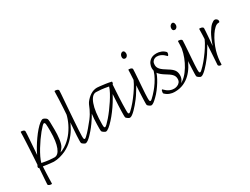

<svg xmlns="http://www.w3.org/2000/svg" viewBox="-76 -1466 3152 2420"><g transform="rotate(-30 1499.5 -256.0)"><path d="M141 244Q134 244 126 242.5Q118 241 110.5 238Q103 235 98.5 230Q94 225 94 218Q94 201 98.5 146.5Q103 92 110 -14L102 -15Q101 -15 99.5 -16Q98 -17 98 -21Q98 -35 102 -43.5Q106 -52 110 -52Q112 -80 114.5 -118Q117 -156 119.5 -199.5Q122 -243 124.5 -288.5Q127 -334 129 -376.5Q131 -419 132.5 -455Q134 -491 134 -516Q134 -520 135.5 -522Q137 -524 142 -524Q153 -524 164.5 -521Q176 -518 183.5 -512Q191 -506 191 -497Q191 -485 189.5 -455Q188 -425 185 -385.5Q182 -346 179 -304Q176 -262 173.5 -225.5Q171 -189 169 -166Q188 -209 217.5 -258Q247 -307 280.5 -354.5Q314 -402 347.5 -440Q381 -478 410 -501Q439 -524 458 -524Q463 -524 470.5 -520.5Q478 -517 486.5 -512Q495 -507 501.5 -501.5Q508 -496 510 -491Q515 -484 517 -448Q519 -412 519 -333Q519 -300 517.5 -265Q516 -230 511.5 -197.5Q507 -165 499.5 -138Q492 -111 480 -94Q446 -45 401.5 -16Q357 13 307 13Q292 13 249 7.5Q206 2 159 -5Q156 57 154 98.5Q152 140 151.5 171.5Q151 203 150 237Q150 241 148.5 242.5Q147 244 141 244ZM343 -30Q399 -30 431 -111Q463 -192 463 -341Q463 -414 460 -442Q457 -470 442 -470Q434 -470 413 -449Q392 -428 363.5 -393Q335 -358 304 -314Q273 -270 244.5 -223Q216 -176 194.5 -131.5Q173 -87 164 -52Q227 -39 271 -34.5Q315 -30 343 -30Z M313 13Q293 13 294.5 7Q296 1 311 -7.5Q326 -16 346 -23Q366 -30 383 -32Q428 -38 469 -57Q510 -76 546 -104Q601 -147 643.5 -205.5Q686 -264 714 -330Q742 -396 752 -459Q755 -476 758.5 -472.5Q762 -469 763.5 -450.5Q765 -432 762 -404Q759 -376 749 -346Q730 -288 693.5 -227Q657 -166 605 -114Q553 -62 484 -29Q443 -10 398 1.5Q353 13 313 13Z M772 13Q768 13 760.5 9.5Q753 6 745 0.5Q737 -5 731 -10.5Q725 -16 723 -20Q721 -25 721 -35.5Q721 -46 721 -63Q721 -90 723.5 -126.5Q726 -163 729 -206.5Q732 -250 735.5 -299Q739 -348 743 -402Q747 -456 750.5 -513.5Q754 -571 756.5 -630Q759 -689 760 -748Q760 -752 761.5 -754Q763 -756 769 -756Q780 -756 791 -753Q802 -750 810 -744Q818 -738 818 -729Q818 -718 815 -674.5Q812 -631 807 -568Q802 -505 797 -434Q792 -363 787 -294.5Q782 -226 779 -171.5Q776 -117 776 -89Q776 -58 779.5 -49.5Q783 -41 792 -41Q799 -41 815.5 -56Q832 -71 852 -92Q872 -113 889 -133.5Q906 -154 914 -164Q916 -166 917.5 -168Q919 -170 921 -170Q924 -170 929.5 -160.5Q935 -151 935 -141Q935 -134 932 -131Q920 -115 899.5 -91Q879 -67 855.5 -43Q832 -19 810 -3Q788 13 772 13Z M920 -116Q915 -110 909.5 -111.5Q904 -113 900 -119Q896 -125 897 -134Q898 -143 905 -153Q938 -191 961 -221.5Q984 -252 1000 -279Q1016 -306 1028 -331.5Q1040 -357 1051 -385Q1052 -388 1058.5 -388Q1065 -388 1069 -381.5Q1073 -375 1066 -355Q1058 -330 1040 -297Q1022 -264 1000 -229Q978 -194 956.5 -164Q935 -134 920 -116Z M1068 13Q1064 13 1056.5 9.5Q1049 6 1041 0.5Q1033 -5 1026.5 -10.5Q1020 -16 1018 -20Q1014 -28 1014 -63Q1014 -86 1015 -122.5Q1016 -159 1018.5 -201.5Q1021 -244 1027 -285.5Q1033 -327 1043 -361.5Q1053 -396 1068 -417Q1105 -467 1150.5 -495.5Q1196 -524 1246 -524Q1255 -524 1288 -520.5Q1321 -517 1364 -511Q1407 -505 1445 -496Q1446 -496 1447.5 -495Q1449 -494 1449 -490Q1449 -477 1445 -468.5Q1441 -460 1437 -460Q1437 -457 1435.5 -432.5Q1434 -408 1431.5 -368.5Q1429 -329 1426.5 -281Q1424 -233 1422.5 -183Q1421 -133 1421 -89Q1421 -58 1424.5 -49.5Q1428 -41 1437 -41Q1444 -41 1460.5 -56Q1477 -71 1497 -92Q1517 -113 1534 -133.5Q1551 -154 1559 -164Q1561 -166 1562.5 -168Q1564 -170 1566 -170Q1569 -170 1574.5 -160.5Q1580 -151 1580 -141Q1580 -138 1579.5 -135.5Q1579 -133 1577 -131Q1565 -115 1544.5 -91Q1524 -67 1500.5 -43Q1477 -19 1455 -3Q1433 13 1417 13Q1413 13 1405.5 9.5Q1398 6 1390 0.5Q1382 -5 1375.5 -10.5Q1369 -16 1367 -20Q1365 -25 1364.5 -35.5Q1364 -46 1364 -63Q1364 -85 1365 -120Q1366 -155 1368 -196Q1370 -237 1372.5 -278.5Q1375 -320 1377 -355Q1355 -312 1323.5 -261.5Q1292 -211 1255.5 -162.5Q1219 -114 1183 -74.5Q1147 -35 1117 -11Q1087 13 1068 13ZM1087 -41Q1095 -41 1117 -62Q1139 -83 1169.5 -118Q1200 -153 1233 -197.5Q1266 -242 1297 -289Q1328 -336 1352 -380.5Q1376 -425 1386 -460Q1324 -472 1280.5 -476.5Q1237 -481 1208 -481Q1146 -481 1108.5 -379Q1071 -277 1071 -89Q1071 -58 1074.5 -49.5Q1078 -41 1087 -41Z M1523 -82Q1516 -79 1512 -81Q1508 -83 1507.5 -88Q1507 -93 1510.5 -100.5Q1514 -108 1521 -116Q1541 -141 1573.5 -183Q1606 -225 1640 -277.5Q1674 -330 1698 -385Q1704 -397 1708.5 -388.5Q1713 -380 1714.5 -365Q1716 -350 1711 -341Q1695 -311 1671.5 -270.5Q1648 -230 1621 -190Q1594 -150 1568.5 -120.5Q1543 -91 1523 -82Z M1729 13Q1725 13 1717.5 9.5Q1710 6 1702 0.5Q1694 -5 1688 -10.5Q1682 -16 1680 -20Q1678 -25 1678 -35.5Q1678 -46 1678 -63Q1679 -95 1680.5 -136Q1682 -177 1684.5 -222Q1687 -267 1690 -311.5Q1693 -356 1695.5 -396.5Q1698 -437 1699.5 -468Q1701 -499 1701 -516Q1701 -520 1702.5 -522Q1704 -524 1709 -524Q1720 -524 1731.5 -521Q1743 -518 1750.5 -512Q1758 -506 1758 -497Q1758 -483 1755.5 -444.5Q1753 -406 1749.5 -355Q1746 -304 1742 -251.5Q1738 -199 1735.5 -155.5Q1733 -112 1733 -89Q1733 -58 1736.5 -49.5Q1740 -41 1749 -41Q1756 -41 1772.5 -56Q1789 -71 1809 -92Q1829 -113 1846 -133.5Q1863 -154 1871 -164Q1873 -166 1874.5 -168Q1876 -170 1878 -170Q1881 -170 1886.5 -160.5Q1892 -151 1892 -141Q1892 -138 1891.5 -135.5Q1891 -133 1889 -131Q1877 -115 1856.5 -91Q1836 -67 1812.5 -43Q1789 -19 1767 -3Q1745 13 1729 13ZM1742 -664Q1732 -664 1724.5 -667.5Q1717 -671 1712.5 -679Q1708 -687 1708 -699Q1708 -716 1714.5 -728.5Q1721 -741 1731.5 -748.5Q1742 -756 1752 -756Q1760 -756 1766.5 -751.5Q1773 -747 1777 -737Q1781 -727 1781 -710Q1781 -700 1775.5 -689Q1770 -678 1761 -671Q1752 -664 1742 -664Z M1813 -43Q1807 -37 1800.5 -39Q1794 -41 1789 -47Q1784 -53 1783.5 -60Q1783 -67 1789 -72Q1813 -94 1843.5 -130Q1874 -166 1903 -210Q1932 -254 1952.5 -299.5Q1973 -345 1977 -387Q1978 -397 1982 -392Q1986 -387 1990 -371Q1992 -362 1993 -350.5Q1994 -339 1992 -325Q1990 -306 1974.5 -272Q1959 -238 1934 -197Q1909 -156 1878 -115.5Q1847 -75 1813 -43Z M2065 13Q2036 13 2001 1Q1966 -11 1936 -40Q1934 -42 1932.5 -46Q1931 -50 1931 -53Q1931 -64 1935 -79Q1939 -94 1946 -94Q1949 -94 1958.5 -83.5Q1968 -73 1985 -60Q2002 -47 2026.5 -36.5Q2051 -26 2084 -26Q2105 -26 2128 -34.5Q2151 -43 2167 -62Q2183 -81 2183 -112Q2183 -134 2175.5 -151Q2168 -168 2154 -182Q2140 -196 2121 -209Q2102 -222 2079 -236Q2021 -271 1994 -305Q1967 -339 1967 -393Q1967 -417 1980 -448Q1993 -479 2024.5 -501.5Q2056 -524 2111 -524Q2143 -524 2176 -511.5Q2209 -499 2234 -472Q2235 -471 2236 -468.5Q2237 -466 2237 -463Q2237 -447 2231 -434.5Q2225 -422 2218 -422Q2217 -422 2208 -432Q2199 -442 2183.5 -454.5Q2168 -467 2145 -477Q2122 -487 2092 -487Q2078 -487 2060.5 -479.5Q2043 -472 2031 -454.5Q2019 -437 2019 -407Q2019 -388 2025.5 -372Q2032 -356 2045.5 -341Q2059 -326 2082 -309.5Q2105 -293 2138 -273Q2188 -243 2210 -213.5Q2232 -184 2232 -139Q2232 -93 2207 -59Q2182 -25 2143.5 -6Q2105 13 2065 13Z M2078 13Q2069 13 2073.5 8Q2078 3 2089.5 -4Q2101 -11 2114 -16.5Q2127 -22 2135 -23Q2179 -29 2220.5 -59.5Q2262 -90 2297.5 -137Q2333 -184 2360.5 -240.5Q2388 -297 2404.5 -355.5Q2421 -414 2424 -468Q2425 -480 2434.5 -481.5Q2444 -483 2453.5 -476.5Q2463 -470 2462 -456Q2461 -420 2451 -372Q2441 -324 2421 -271.5Q2401 -219 2370.5 -168.5Q2340 -118 2298 -77.5Q2256 -37 2201 -12.5Q2146 12 2078 13Z M2451 13Q2447 13 2439.5 9.5Q2432 6 2424 0.5Q2416 -5 2410 -10.5Q2404 -16 2402 -20Q2400 -25 2400 -35.5Q2400 -46 2400 -63Q2401 -95 2402.5 -136Q2404 -177 2406.5 -222Q2409 -267 2412 -311.5Q2415 -356 2417.5 -396.5Q2420 -437 2421.5 -468Q2423 -499 2423 -516Q2423 -520 2424.5 -522Q2426 -524 2431 -524Q2442 -524 2453.5 -521Q2465 -518 2472.5 -512Q2480 -506 2480 -497Q2480 -483 2477.5 -444.5Q2475 -406 2471.5 -355Q2468 -304 2464 -251.5Q2460 -199 2457.5 -155.5Q2455 -112 2455 -89Q2455 -58 2458.5 -49.5Q2462 -41 2471 -41Q2478 -41 2494.5 -56Q2511 -71 2531 -92Q2551 -113 2568 -133.5Q2585 -154 2593 -164Q2595 -166 2596.5 -168Q2598 -170 2600 -170Q2603 -170 2608.5 -160.5Q2614 -151 2614 -141Q2614 -138 2613.5 -135.5Q2613 -133 2611 -131Q2599 -115 2578.5 -91Q2558 -67 2534.5 -43Q2511 -19 2489 -3Q2467 13 2451 13ZM2464 -664Q2454 -664 2446.5 -667.5Q2439 -671 2434.5 -679Q2430 -687 2430 -699Q2430 -716 2436.5 -728.5Q2443 -741 2453.5 -748.5Q2464 -756 2474 -756Q2482 -756 2488.5 -751.5Q2495 -747 2499 -737Q2503 -727 2503 -710Q2503 -700 2497.5 -689Q2492 -678 2483 -671Q2474 -664 2464 -664Z M2557 -82Q2550 -79 2546 -81Q2542 -83 2541.5 -88Q2541 -93 2544.5 -100.5Q2548 -108 2555 -116Q2575 -141 2607.5 -183Q2640 -225 2674 -277.5Q2708 -330 2732 -385Q2738 -397 2742.5 -388.5Q2747 -380 2748.5 -365Q2750 -350 2745 -341Q2729 -311 2705.5 -270.5Q2682 -230 2655 -190Q2628 -150 2602.5 -120.5Q2577 -91 2557 -82Z M2743 13Q2734 13 2725.5 10Q2717 7 2711 1Q2705 -5 2705 -14Q2705 -15 2707 -43Q2709 -71 2712 -117Q2715 -163 2718.5 -218Q2722 -273 2725 -329Q2728 -385 2730 -434Q2732 -483 2732 -516Q2732 -520 2733.5 -522Q2735 -524 2740 -524Q2751 -524 2762.5 -521Q2774 -518 2782 -512Q2790 -506 2790 -497Q2790 -483 2788 -455Q2786 -427 2783.5 -393.5Q2781 -360 2778.5 -328Q2776 -296 2774 -274.5Q2772 -253 2772 -249Q2807 -353 2842.5 -413Q2878 -473 2908.5 -498.5Q2939 -524 2958 -524Q2973 -524 2986 -512.5Q2999 -501 2999 -487Q2999 -476 2997 -470.5Q2995 -465 2977 -465Q2953 -465 2924.5 -439.5Q2896 -414 2868.5 -372.5Q2841 -331 2817.5 -280Q2794 -229 2779 -178Q2766 -132 2759 -85.5Q2752 -39 2752 5Q2752 9 2749.5 11Q2747 13 2743 13Z"/></g></svg>

Font: Briem Hand Thin
Style: Regular
Weight: 100
Designer: Gunnlaugur SE Briem, Eben Sorkin
Foundry: Sorkin Type Co.
Version: Version 1.003